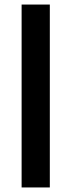

<svg xmlns="http://www.w3.org/2000/svg" viewBox="-20 -751 314 844"><path d="M75 -731H199V73H75Z"/></svg>

Font: Lalezar
Style: Regular
Weight: 400
Designer: Borna Izadpanah
Foundry: Borna Izadpanah
Version: Version 1.003;November 28, 2018;FontCreator 11.5.0.2421 64-b